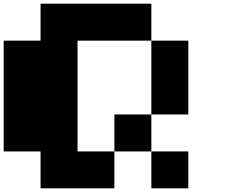

<svg xmlns="http://www.w3.org/2000/svg" viewBox="-20 -1020 1240 1040"><path d="M799.8 0V-199.7H1000V0ZM599.6 -199.7V-399.9H799.8V-199.7ZM799.8 -399.9V-799.8H1000V-399.9ZM199.7 0V-199.7H0V-799.8H199.7V-1000H799.8V-799.8H399.9V-199.7H599.6V0Z"/></svg>

Font: 8-bit HUD
Style: Regular
Weight: 400
Designer: lSPl
Foundry: https://fontstruct.com
Version: Version 1.0